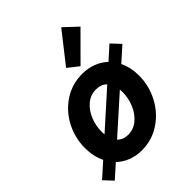

<svg xmlns="http://www.w3.org/2000/svg" viewBox="-253 -925 1073 1073"><g transform="rotate(-45 283.5 -389.0)"><path d="M100.6 -49.3 22.9 20 -25.9 -31.7 59.1 -107.9Q33.7 -160.2 33.7 -226.6Q33.7 -306.6 70.3 -376.7Q106.9 -446.8 171.4 -488.8Q235.8 -530.8 315.4 -530.8Q361.3 -530.8 399.9 -516.1Q438.5 -501.5 467.3 -474.1L543.9 -543L593.3 -490.2L509.3 -415Q534.2 -363.8 534.2 -299.8Q534.2 -219.7 497.1 -148.9Q460 -78.1 395 -35.2Q330.1 7.8 250.5 7.8Q205.1 7.8 167 -7.1Q128.9 -22 100.6 -49.3ZM403.8 -298.8Q403.8 -306.2 402.8 -319.8L193.8 -132.8Q217.8 -107.9 257.8 -107.9Q300.8 -107.9 334 -136Q367.2 -164.1 385.5 -208.3Q403.8 -252.4 403.8 -298.8ZM165 -203.1 373.5 -390.1Q349.6 -415 309.1 -415Q266.1 -415 232.9 -387.5Q199.7 -359.9 181.9 -315.9Q164.1 -272 164.1 -225.1Q164.1 -216.8 165 -203.1ZM275.9 -617.7 417.5 -797.9 496.1 -724.1 339.8 -567.4Z"/></g></svg>

Font: Reddit Sans Fudge
Style: Bold
Weight: 700
Italic angle: -11.25°
Designer: Stephen Hutchings
Version: Version 1.013